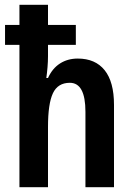

<svg xmlns="http://www.w3.org/2000/svg" viewBox="-20 -780 554 800"><path d="M180 -760V-676H296V-593H180V-546Q180 -524 178 -500Q176 -476 173 -455H180Q198 -495 230 -515.5Q262 -536 304 -536Q377 -536 416 -487.5Q455 -439 455 -343V0H336V-314Q336 -435 271 -435Q221 -435 200.5 -391.5Q180 -348 180 -251V0H61V-593H1V-676H61V-760Z"/></svg>

Font: Avrile Sans Condensed SemiBold
Style: Regular
Weight: 600
Width: 3
Designer: Monotype Design Team
Foundry: Monotype Imaging Inc.
Version: Version 2.001;September 10, 2019;FontCreator 11.5.0.2425 64-